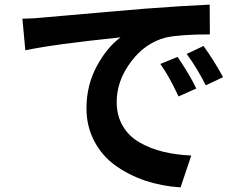

<svg xmlns="http://www.w3.org/2000/svg" viewBox="-20 -766 1040 825"><path d="M668.9 -491.2 743.2 -521.5Q797.9 -440.4 823.2 -385.7L747.1 -351.6Q707 -438.5 668.9 -491.2ZM782.2 -534.2 854.5 -568.4Q898.4 -507.8 938.5 -434.6L864.3 -399.4Q826.2 -474.6 782.2 -534.2ZM88.9 -549.8 76.2 -685.5Q129.9 -686.5 172.9 -691.4Q209 -694.3 273.4 -700.2Q337.9 -706.1 435.1 -714.4Q532.2 -722.7 600.6 -728.5Q767.6 -741.2 880.9 -746.1L881.8 -618.2Q752.9 -618.2 691.4 -604.5Q602.5 -581.1 542 -499.5Q481.4 -418 481.4 -328.1Q481.4 -269.5 507.3 -225.1Q533.2 -180.7 579.1 -154.3Q625 -127.9 680.2 -114.3Q735.4 -100.6 801.8 -97.7L755.9 39.1Q675.8 34.2 604.5 10.3Q533.2 -13.7 476.1 -54.7Q418.9 -95.7 385.3 -159.2Q351.6 -222.7 351.6 -300.8Q351.6 -399.4 395.5 -481Q439.5 -562.5 498 -605.5Q206.1 -575.2 88.9 -549.8Z"/></svg>

Font: GenEi Gothic M Regular
Style: Bold
Weight: 700
Designer: o_tamon (Modified); [Source Han Sans]
Ryoko NISHIZUKA  (kana & ideographs); Paul D. Hunt (Latin, Greek & Cyrillic); Wenl
Version: Version 1.1a;Original Version 1.004